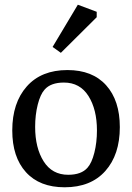

<svg xmlns="http://www.w3.org/2000/svg" viewBox="-20 -785 560 814"><path d="M32 -232Q32 -349 93.5 -418.5Q155 -488 266 -488Q372 -488 430 -423.5Q488 -359 488 -246Q488 -129 426.5 -60Q365 9 254 9Q148 9 90 -55Q32 -119 32 -232ZM269 -44Q325 -44 351 -74Q369 -94 380 -137.5Q391 -181 391 -232Q391 -321 355 -378Q319 -435 251 -435Q195 -435 169 -405Q151 -385 140 -341.5Q129 -298 129 -247Q129 -158 165 -101Q201 -44 269 -44ZM390 -735V-712L238 -561L203 -586L310 -765Z"/></svg>

Font: Poly
Style: Regular
Weight: 400
Designer: Jos Nicols Silva Schwarzenberg
Foundry: Jose Nicolas Silva Schwarzenberg
Version: Version 1.001